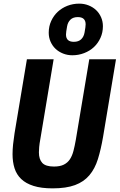

<svg xmlns="http://www.w3.org/2000/svg" viewBox="-20 -1024 658 1056"><path d="M275 -698 202 -260Q197 -233 195.5 -215Q194 -197 194 -186Q194 -148 212.5 -128Q231 -108 277 -108Q310 -108 331 -118.5Q352 -129 364.5 -148Q377 -167 384 -194Q391 -221 397 -255L471 -698H618L547 -272Q535 -202 518.5 -149Q502 -96 471.5 -60Q441 -24 392.5 -6Q344 12 269 12Q207 12 164.5 -1.5Q122 -15 96.5 -39.5Q71 -64 60 -98.5Q49 -133 49 -176Q49 -202 52 -230.5Q55 -259 60 -291L128 -698ZM378 -720Q351 -720 327 -729.5Q303 -739 285.5 -755.5Q268 -772 258 -795Q248 -818 248 -844Q248 -879 261.5 -908.5Q275 -938 297.5 -959Q320 -980 350.5 -992Q381 -1004 416 -1004Q443 -1004 467 -994.5Q491 -985 508.5 -968.5Q526 -952 536 -929Q546 -906 546 -880Q546 -845 532.5 -815.5Q519 -786 496.5 -765Q474 -744 443 -732Q412 -720 378 -720ZM386 -794Q412 -794 426.5 -808Q441 -822 445 -845Q448 -863 449.5 -872.5Q451 -882 451 -890Q451 -930 408 -930Q382 -930 367.5 -916Q353 -902 349 -879Q346 -861 344.5 -851.5Q343 -842 343 -834Q343 -794 386 -794Z"/></svg>

Font: IBM Plex Mono
Style: Bold Italic
Weight: 700
Italic angle: -9°
Monospace: yes
Designer: Mike Abbink, Paul van der Laan, Pieter van Rosmalen
Foundry: Bold Monday
Version: Version 2.3